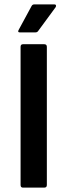

<svg xmlns="http://www.w3.org/2000/svg" viewBox="-20 -857 307 877"><path d="M85 0Q74 0 74 -12V-643Q74 -655 85 -655H182Q194 -655 194 -643V-12Q194 0 182 0ZM71 -709Q59 -709 65 -720L124 -829Q128 -837 137 -837H228Q234 -837 235.5 -833Q237 -829 234 -824L154 -715Q150 -709 141 -709Z"/></svg>

Font: Sofia Sans
Style: Bold
Weight: 700
Designer: Botio Nikoltchev, Ani Petrova
Foundry: lettersoup
Version: Version 4.100; ttfautohint (v1.8.4.7-5d5b)